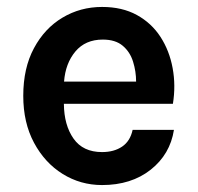

<svg xmlns="http://www.w3.org/2000/svg" viewBox="-20 -519 570 553"><path d="M274 14Q212 14 160.5 -18Q109 -50 78 -107.8Q47 -165.5 47 -243Q47 -323 77.8 -380.2Q108.5 -437.5 160 -468.2Q211.5 -499 274 -499Q332 -499 374.2 -475.8Q416.5 -452.5 442.2 -412.8Q468 -373 477.2 -323Q486.5 -273 478 -220H164Q164.5 -158.5 191.8 -119.8Q219 -81 274 -81Q308.5 -81 331.8 -96.8Q355 -112.5 362 -145H481Q470 -74.5 414 -30.2Q358 14 274 14ZM276 -405Q226 -405 197.2 -370.8Q168.5 -336.5 164.5 -284H372Q372 -313.5 363.2 -341.5Q354.5 -369.5 333.5 -387.2Q312.5 -405 276 -405Z"/></svg>

Font: Karla
Style: Bold
Weight: 700
Designer: Jonathan Pinhorn
Version: Version 2.004; ttfautohint (v1.8.4.7-5d5b);gftools[0.9.33]